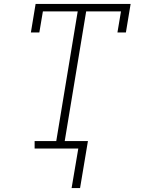

<svg xmlns="http://www.w3.org/2000/svg" viewBox="-20 -755 715 976"><path d="M387 201H344L378 0H156V-38H266L375 -697H198L180 -590H137L161 -735H644L620 -590H577L595 -697H418L309 -38H427Z"/></svg>

Font: Iosevka Etoile Extralight
Style: Italic
Weight: 200
Italic angle: -9°
Designer: Belleve Invis
Foundry: Belleve Invis
Version: Version 22.1.2; ttfautohint (v1.8.4)